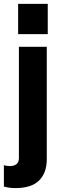

<svg xmlns="http://www.w3.org/2000/svg" viewBox="-45 -750 312 985"><path d="M34 215Q17 215 3 213Q-11 211 -25 207V97Q-18 100 -10 101Q-2 102 7 102Q27 102 39.5 92Q52 82 52 61V-510H195V67Q195 137 155.5 176Q116 215 34 215ZM48 -575V-730H200V-575Z"/></svg>

Font: Instrument Sans SemiCondensed
Style: Bold
Weight: 700
Width: 4
Designer: Rodrigo Fuenzalida
Foundry: fragTYPE
Version: Version 1.000;gftools[0.9.28]